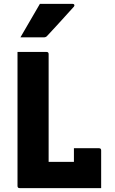

<svg xmlns="http://www.w3.org/2000/svg" viewBox="-20 -967 590 987"><path d="M81 0Q70 0 70 -11V-700H219Q230 -700 230 -689V-135H360V-205H489Q500 -205 500 -194V0ZM185 -947H354Q360 -947 362 -942.5Q364 -938 360 -933Q341 -912 326.5 -896Q312 -880 298 -864.5Q284 -849 266 -829.5Q248 -810 221 -781Q215 -775 205 -775H85Q111 -821 135 -861Q159 -901 185 -947Z"/></svg>

Font: Recursive Sn Lnr St XBd
Style: Regular
Weight: 800
Version: Version 1.079;hotconv 1.0.112;makeotfexe 2.5.65598; ttfautoh